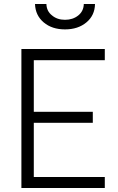

<svg xmlns="http://www.w3.org/2000/svg" viewBox="-20 -940 592 960"><path d="M87 0V-695H504V-639H149V-381H444V-326H149V-55H504V0ZM240 -863Q266 -841 305 -841Q344 -841 371 -862.5Q398 -884 399 -920H455Q454 -863 412 -828Q370 -793 305 -793Q240 -793 198.5 -828Q157 -863 155 -920H212Q213 -884 240 -863Z"/></svg>

Font: Titillium Web[RUS by Daymarius]
Style: Regular
Weight: 300
Designer: Cyrillization by Daymarius
Foundry: Cyrillization by Daymarius
Version: Version 1.002 September 12, 2018